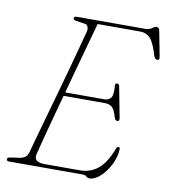

<svg xmlns="http://www.w3.org/2000/svg" viewBox="-82 -788 771 871"><g transform="rotate(10 303.5 -353.0)"><path d="M355.5 0H16Q4.5 0 4.5 -9Q4.5 -17 18.5 -19L61 -25Q76 -27.5 85.2 -34.2Q94.5 -41 99.5 -56.5Q105.5 -78.5 117.8 -122.8Q130 -167 146.2 -224.2Q162.5 -281.5 180 -343.8Q197.5 -406 213.5 -464.5Q229.5 -523 242 -569.5Q254.5 -616 261 -641.5Q264 -654.5 260.2 -664Q256.5 -673.5 247 -675L205 -681Q192 -683.5 192 -691Q192 -700 205.5 -700H520.5Q538 -700 549.8 -708.8Q561.5 -717.5 570.5 -717.5Q581 -717.5 584 -702L606 -588Q610 -571 597.5 -571Q588 -571 582 -585.5Q564 -647 545.2 -665.5Q526.5 -684 500.5 -684H303.5Q293.5 -648.5 278.8 -595Q264 -541.5 246.8 -479Q229.5 -416.5 212.5 -353H391.5Q413 -353 423 -367Q433 -381 429 -422.5Q427.5 -433.5 437 -433.5Q447 -433.5 448.5 -423.5L475.5 -282Q478.5 -267 468 -266.5Q458.5 -266 454 -278.5Q444.5 -314 432 -325.2Q419.5 -336.5 397 -336.5H208Q191 -274.5 175.8 -218Q160.5 -161.5 149.5 -119Q138.5 -76.5 133.5 -56.5Q128.5 -37 138.5 -26.8Q148.5 -16.5 178.5 -16.5H340Q387.5 -16.5 423 -45.5Q458.5 -74.5 484 -143Q487 -151 493.5 -151Q501 -151 500.5 -140.5Q498.5 -104 480.5 -69Q462.5 -34 437.2 -11Q412 12 388.5 12Q379.5 12 373 6Q366.5 0 355.5 0Z"/></g></svg>

Font: Fraunces 72pt Soft Thin
Style: Italic
Weight: 100
Italic angle: -16°
Version: Version 1.000;[0bf87f6ff]